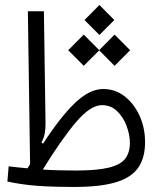

<svg xmlns="http://www.w3.org/2000/svg" viewBox="-20 -738 626 760"><path d="M274.4 2Q185.5 2 125 -2.7Q64.5 -7.3 9.3 -19.5L14.2 -79.6Q32.7 -77.6 51.3 -75.4Q69.8 -73.2 88.9 -71.8Q94.2 -80.1 99.1 -88.4L90.3 -693.4H153.8L160.2 -251Q160.6 -228.5 157.2 -210.7Q153.8 -192.9 144.5 -173.3L150.4 -169.4Q220.7 -277.3 277.8 -331.5Q335 -385.7 388.7 -385.7Q436 -385.7 473.4 -356.7Q510.7 -327.6 532.5 -279.8Q554.2 -231.9 554.2 -174.8Q554.2 -113.3 527.1 -74.2Q500 -35.2 438.7 -16.6Q377.4 2 274.4 2ZM149.4 -66.9Q177.7 -64.9 209.7 -64Q241.7 -63 278.8 -63Q364.3 -63 410.9 -74.5Q457.5 -85.9 475.8 -110.1Q494.1 -134.3 494.1 -171.9Q494.1 -204.6 481.2 -239.3Q468.3 -273.9 443.6 -297.9Q418.9 -321.8 383.8 -321.8Q337.9 -321.8 280.8 -254.4Q223.6 -187 149.4 -66.9ZM433.6 -477.5 372.6 -538.6 311.5 -477.5 250 -539.1 311.5 -601.1 372.6 -539.6 433.6 -601.1 495.1 -539.1ZM373.5 -599.6 314.5 -658.7 373.5 -718.3 432.6 -658.7Z"/></svg>

Font: Cascadia Code NF Light
Style: Regular
Weight: 300
Monospace: yes
Designer: Aaron Bell
Foundry: Saja Typeworks
Version: Version 2404.023; ttfautohint (v1.8.4)